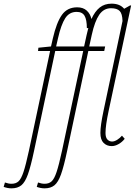

<svg xmlns="http://www.w3.org/2000/svg" viewBox="-144 -790 737 1050"><path d="M523 -48 538 -31Q524 -13 504.5 -2Q485 9 467 9Q440 9 422.5 -8.5Q405 -26 405 -63Q405 -103 422 -183L526 -675Q525 -715 510.5 -730Q496 -745 463 -745Q423 -745 398.5 -709Q374 -673 358 -600L344 -536H431L426 -511H339L223 36Q205 121 189.5 164Q174 207 153.5 223.5Q133 240 100 240Q79 240 57 232L64 208Q83 215 100 215Q124 215 138.5 201.5Q153 188 165.5 150.5Q178 113 195 35L311 -511H158L42 36Q24 121 8.5 164Q-7 207 -27.5 223.5Q-48 240 -81 240Q-102 240 -124 232L-117 208Q-98 215 -81 215Q-57 215 -42.5 201.5Q-28 188 -15.5 150.5Q-3 113 14 35L130 -511H64L66 -529L135 -536L145 -580Q165 -667 194.5 -708.5Q224 -750 278 -750Q311 -750 330.5 -732Q350 -714 356 -686Q375 -728 401.5 -749Q428 -770 466 -770Q512 -770 535 -742L567 -760H573L450 -183Q433 -103 433 -63Q433 -38 443.5 -27Q454 -16 469 -16Q482 -16 497 -25.5Q512 -35 523 -48ZM339 -637Q337 -636 331 -636Q331 -682 318.5 -703.5Q306 -725 275 -725Q235 -725 212.5 -690Q190 -655 173 -580L163 -536H316L330 -600Z"/></svg>

Font: Noto Serif CondThin
Style: Italic
Weight: 250
Width: 3
Italic angle: -12°
Designer: Monotype Design Team
Foundry: Monotype Imaging Inc.
Version: Version 1.001